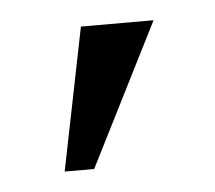

<svg xmlns="http://www.w3.org/2000/svg" viewBox="-29 -130 262 234"><g transform="rotate(-5 102.0 -13.0)"><path d="M42 74.2 77.1 -100.1H166L78.1 74.2Z"/></g></svg>

Font: Wesal
Style: Regular
Weight: 300
Designer: Ahmed zaza
Foundry: Ahmed zaza
Version: Version 2.01